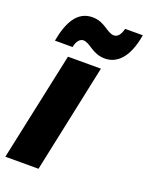

<svg xmlns="http://www.w3.org/2000/svg" viewBox="-150 -846 710 920"><g transform="rotate(20 205.0 -386.0)"><path d="M28 -604H118C124 -638 141 -652 156 -652C191 -652 217 -605 281 -605C339 -605 394 -647 415 -772H325C316 -738 302 -724 284 -724C249 -724 223 -771 160 -771C83 -771 46 -703 28 -604ZM-5 0H164L281 -553H113Z"/></g></svg>

Font: Noto Sans Condensed Black
Style: Italic
Weight: 900
Width: 3
Italic angle: -12°
Designer: Monotype Design Team
Foundry: Monotype Imaging Inc.
Version: Version 2.013